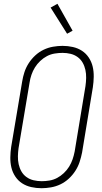

<svg xmlns="http://www.w3.org/2000/svg" viewBox="-20 -985 540 1013"><path d="M199 8Q171 8 144.5 2Q118 -4 96.5 -18Q75 -32 60.5 -54Q46 -76 40 -101.5Q34 -127 34.5 -155Q35 -183 39 -210L97 -555Q101 -580 109 -604.5Q117 -629 131.5 -651.5Q146 -674 166 -692.5Q186 -711 210 -722.5Q234 -734 260 -738.5Q286 -743 310 -743Q338 -743 364.5 -737Q391 -731 412.5 -717Q434 -703 448.5 -681Q463 -659 469 -633.5Q475 -608 474.5 -580Q474 -552 470 -525L413 -180Q408 -155 400 -130.5Q392 -106 377.5 -83.5Q363 -61 343 -42.5Q323 -24 299 -12.5Q275 -1 249 3.5Q223 8 199 8ZM200 -29Q220 -29 241 -32.5Q262 -36 281 -46Q300 -56 316.5 -71.5Q333 -87 344.5 -105.5Q356 -124 363 -144.5Q370 -165 374 -186L431 -531Q434 -552 434.5 -574Q435 -596 430.5 -616.5Q426 -637 416 -654.5Q406 -672 389.5 -684Q373 -696 352.5 -701Q332 -706 310 -706Q290 -706 268.5 -702.5Q247 -699 228 -689Q209 -679 192.5 -663.5Q176 -648 164.5 -629.5Q153 -611 146 -590.5Q139 -570 136 -549L78 -204Q75 -183 74.5 -161Q74 -139 78.5 -118.5Q83 -98 93 -80.5Q103 -63 119.5 -51Q136 -39 157 -34Q178 -29 200 -29ZM334 -807 247 -945 283 -965 363 -823Z"/></svg>

Font: Iosevka Term Curly XLt Obl
Style: Regular
Weight: 200
Italic angle: -9°
Designer: Belleve Invis
Foundry: Belleve Invis
Version: Version 32.3.0